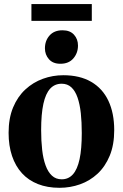

<svg xmlns="http://www.w3.org/2000/svg" viewBox="-20 -906 600 938"><path d="M22 -257Q22 -328.5 44 -381.2Q66 -434 104 -469Q142 -504 189.8 -521.2Q237.5 -538.5 289.5 -538.5Q370 -538.5 425.5 -506.2Q481 -474 509.5 -413.8Q538 -353.5 538 -270Q538 -198.5 516 -145.2Q494 -92 456.5 -57.2Q419 -22.5 371 -5.5Q323 11.5 271 11.5Q211.5 11.5 165.2 -6.8Q119 -25 87.2 -59.8Q55.5 -94.5 38.8 -144.2Q22 -194 22 -257ZM281.5 -30Q314.5 -30 336.2 -54.2Q358 -78.5 368.8 -128.5Q379.5 -178.5 379.5 -256Q379.5 -309 374.8 -353Q370 -397 358.8 -429.5Q347.5 -462 328.5 -479.5Q309.5 -497 281.5 -497Q247.5 -497 225.2 -473Q203 -449 192 -399Q181 -349 181 -270.5Q181 -217.5 186 -173.8Q191 -130 202.8 -97.8Q214.5 -65.5 233.8 -47.8Q253 -30 281.5 -30ZM274.5 -594.5Q238.5 -594.5 219 -616.8Q199.5 -639 199.5 -670Q199.5 -707 222 -732.5Q244.5 -758 285 -758H286Q322 -758 341.5 -736.5Q361 -715 361 -683.5Q361 -647 338.5 -620.8Q316 -594.5 275.5 -594.5ZM428.5 -886V-804H133.5V-886Z"/></svg>

Font: Merriweather 96pt
Style: Bold
Weight: 700
Version: Version 2.100